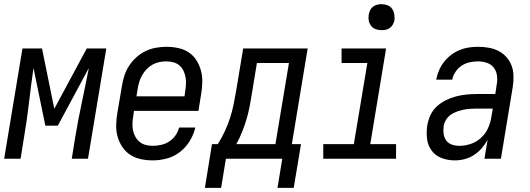

<svg xmlns="http://www.w3.org/2000/svg" viewBox="-28 -763 2548 923"><path d="M-8 0 80 -530H174L233 -240L389 -530H483L395 0H317L334 -106Q348 -189 365.5 -271Q383 -353 399 -436L250 -159H190L133 -436Q121 -353 111.5 -270.5Q102 -188 88 -106L71 0Z M706 8Q677 8 649 2Q621 -4 598.5 -18.5Q576 -33 560.5 -56Q545 -79 537.5 -105.5Q530 -132 530.5 -161Q531 -190 536 -219L558 -349Q562 -375 570 -399.5Q578 -424 592.5 -446.5Q607 -469 627.5 -487.5Q648 -506 672 -517.5Q696 -529 722 -533.5Q748 -538 773 -538Q801 -538 829 -532Q857 -526 879.5 -511Q902 -496 916.5 -473Q931 -450 938 -423.5Q945 -397 944.5 -368Q944 -339 939 -311L926 -230H616L613 -208Q610 -190 609 -172.5Q608 -155 611 -138.5Q614 -122 622 -107Q630 -92 642.5 -81.5Q655 -71 671.5 -66.5Q688 -62 706 -62Q726 -62 746.5 -66.5Q767 -71 785 -82.5Q803 -94 815.5 -112Q828 -130 833 -150H911Q903 -116 884 -85Q865 -54 836.5 -32Q808 -10 774 -1Q740 8 706 8ZM628 -300H859L862 -322Q865 -340 866 -357.5Q867 -375 864 -391.5Q861 -408 854 -423Q847 -438 834.5 -448.5Q822 -459 805.5 -463.5Q789 -468 771 -468Q755 -468 738 -464.5Q721 -461 705.5 -452.5Q690 -444 677.5 -431Q665 -418 656 -402.5Q647 -387 642 -371Q637 -355 634 -338Z M957 140 991 -70H1019Q1038 -100 1053 -132.5Q1068 -165 1078.5 -197.5Q1089 -230 1095.5 -264Q1102 -298 1108 -331L1141 -530H1451L1375 -70H1419L1384 140H1306L1329 0H1058L1035 140ZM1108 -70H1296L1361 -460H1207L1184 -320Q1179 -288 1173 -256Q1167 -224 1158 -193Q1149 -162 1136.5 -130.5Q1124 -99 1108 -70Z M1526 0V-70H1673L1738 -460H1614V-530H1828L1752 -70H1876V0ZM1806 -618Q1791 -618 1777.5 -623Q1764 -628 1755.5 -639.5Q1747 -651 1744.5 -665.5Q1742 -680 1745 -695Q1747 -705 1752 -715Q1757 -725 1766 -731.5Q1775 -738 1785.5 -740.5Q1796 -743 1806 -743Q1821 -743 1835 -737.5Q1849 -732 1857 -720.5Q1865 -709 1867.5 -694.5Q1870 -680 1868 -665Q1866 -655 1860.5 -645Q1855 -635 1846 -628.5Q1837 -622 1826.5 -620Q1816 -618 1806 -618Z M2158 8Q2158 8 2158 8Q2158 8 2158 8Q2125 8 2095.5 -3Q2066 -14 2047.5 -38.5Q2029 -63 2025 -95Q2021 -127 2026 -160Q2030 -185 2041 -209Q2052 -233 2071.5 -251Q2091 -269 2115 -281Q2139 -293 2164 -299.5Q2189 -306 2214 -308.5Q2239 -311 2264 -311H2353L2360 -357Q2364 -379 2361 -400.5Q2358 -422 2345.5 -438Q2333 -454 2312.5 -461Q2292 -468 2270 -468Q2250 -468 2229.5 -463.5Q2209 -459 2191.5 -447.5Q2174 -436 2162 -418Q2150 -400 2146 -380H2069Q2073 -402 2082 -423.5Q2091 -445 2105.5 -464Q2120 -483 2139.5 -498Q2159 -513 2180.5 -522Q2202 -531 2224.5 -534.5Q2247 -538 2270 -538Q2296 -538 2321.5 -533.5Q2347 -529 2368.5 -518Q2390 -507 2406.5 -488.5Q2423 -470 2431.5 -447Q2440 -424 2440.5 -397.5Q2441 -371 2437 -345L2380 0H2301L2316 -91Q2304 -69 2287.5 -50Q2271 -31 2250 -17.5Q2229 -4 2205.5 2Q2182 8 2158 8ZM2180 -62Q2207 -62 2234.5 -71Q2262 -80 2284 -100Q2306 -120 2318 -146.5Q2330 -173 2334 -200L2341 -241H2264Q2248 -241 2232 -240Q2216 -239 2200 -235.5Q2184 -232 2168.5 -226.5Q2153 -221 2139 -211.5Q2125 -202 2116 -187Q2107 -172 2105 -156Q2102 -138 2104.5 -120Q2107 -102 2117 -88Q2127 -74 2144 -68Q2161 -62 2180 -62Z"/></svg>

Font: Iosevka Curly Oblique
Style: Regular
Weight: 400
Italic angle: -9°
Monospace: yes
Designer: Belleve Invis
Foundry: Belleve Invis
Version: Version 11.1.0; ttfautohint (v1.8.3)